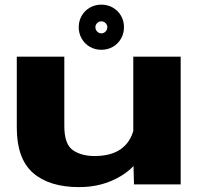

<svg xmlns="http://www.w3.org/2000/svg" viewBox="-20 -774 858 806"><path d="M250 -245Q250 -169 285.5 -144Q321 -119 377 -119Q446 -119 486.8 -147.8Q527.5 -176.5 541 -230L578 -150Q567 -84 489.5 -36.2Q412 11.5 312.5 11.5Q187 11.5 118.8 -48Q50.5 -107.5 50.5 -238V-536H250ZM539.5 -115.5V-536H738.5V0H542.5ZM310.5 -660Q310.5 -686 323 -707.8Q335.5 -729.5 357.2 -742Q379 -754.5 405.5 -754.5Q432 -754.5 453.8 -742Q475.5 -729.5 488 -707.8Q500.5 -686 500.5 -660Q500.5 -633.5 488 -611.8Q475.5 -590 453.8 -577.5Q432 -565 405.5 -565Q379 -565 357.2 -577.5Q335.5 -590 323 -611.8Q310.5 -633.5 310.5 -660ZM430.5 -660Q430.5 -670 423 -677.2Q415.5 -684.5 405.5 -684.5Q395.5 -684.5 388 -677.2Q380.5 -670 380.5 -660Q380.5 -649 388 -641.5Q395.5 -634 405.5 -634Q415.5 -634 423 -641.5Q430.5 -649 430.5 -660Z"/></svg>

Font: Anybody Wide
Style: Bold
Weight: 700
Width: 7
Designer: Tyler Finck
Foundry: Etcetera Type Company
Version: Version 1.000; ttfautohint (v1.8)